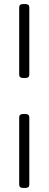

<svg xmlns="http://www.w3.org/2000/svg" viewBox="-20 -790 240 950"><path d="M95 -404Q75 -404 75 -420V-754Q75 -770 95 -770H105Q125 -770 125 -754V-420Q125 -404 105 -404ZM95 140Q75 140 75 124V-210Q75 -226 95 -226H105Q125 -226 125 -210V124Q125 140 105 140Z"/></svg>

Font: Asap Condensed Light
Style: Regular
Weight: 300
Width: 3
Designer: Pablo Cosgaya
Foundry: Omnibus-Type
Version: Version 3.001; ttfautohint (v1.8.4.7-5d5b)